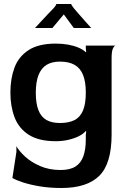

<svg xmlns="http://www.w3.org/2000/svg" viewBox="-20 -696 648 960"><path d="M287 244Q229 244 180.5 236Q132 228 96.5 216.5Q61 205 42 194L62 64V35Q76 60 106 87.5Q136 115 181 134.5Q226 154 283 154Q330 154 357.5 136.5Q385 119 397 84.5Q409 50 409 2V-21L411 -39L409 -41Q395 -25 372 -14Q349 -3 320 3.5Q291 10 259 10Q174 10 124 -22Q74 -54 53 -109Q32 -164 32 -233Q32 -303 52.5 -358Q73 -413 123 -445.5Q173 -478 259 -478Q291 -478 319.5 -473Q348 -468 371 -458.5Q394 -449 409 -435L411 -436L409 -455V-468H558Q551 -467 544.5 -453Q538 -439 538 -406V-23Q538 122 476.5 183Q415 244 287 244ZM280 -81Q324 -81 352.5 -95.5Q381 -110 395 -143.5Q409 -177 409 -233Q409 -288 395 -322Q381 -356 352.5 -372Q324 -388 280 -388Q239 -388 212.5 -371.5Q186 -355 172.5 -320.5Q159 -286 159 -232Q159 -179 172 -145.5Q185 -112 211.5 -96.5Q238 -81 280 -81ZM155 -556Q169 -571 186 -589.5Q203 -608 220 -626Q237 -644 248 -655Q256 -664 259 -669.5Q262 -675 262 -676H336Q336 -672 349 -655Q355 -648 370 -630.5Q385 -613 403 -593Q421 -573 436 -556H349L299 -624L242 -556Z"/></svg>

Font: Red Rose SemiBold
Style: Regular
Weight: 600
Designer: Jaikishan Patel
Version: Version 2.000